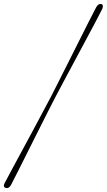

<svg xmlns="http://www.w3.org/2000/svg" viewBox="-51 -802 545 980"><path d="M231.5 -306Q215.5 -275.5 193.5 -231.8Q171.5 -188 146 -137.5Q120.5 -87 95 -35.8Q69.5 15.5 46.2 61.5Q23 107.5 5.5 141.5Q-6.5 162.5 -22 157Q-38 152 -26.5 131Q-9.5 99 14.5 54.2Q38.5 9.5 66 -41.2Q93.5 -92 120.8 -142.8Q148 -193.5 171.5 -237.8Q195 -282 211.5 -313Q227.5 -344.5 250.2 -389.5Q273 -434.5 299 -486.2Q325 -538 351 -589.8Q377 -641.5 400 -687.2Q423 -733 440 -765Q452 -785.5 467.5 -781Q473.5 -779 474 -771.2Q474.5 -763.5 470 -754.5Q452.5 -720 428 -674Q403.5 -628 376 -576.8Q348.5 -525.5 321.5 -475Q294.5 -424.5 271 -380.5Q247.5 -336.5 231.5 -306Z"/></svg>

Font: Fraunces 72pt Light
Style: Italic
Weight: 300
Italic angle: -16°
Version: Version 1.000;[b76b70a41]